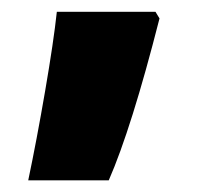

<svg xmlns="http://www.w3.org/2000/svg" viewBox="-20 -166 349 325"><path d="M243.2 -146 250 -134.8Q202.6 51.3 164.1 139.2H27.8Q42 71.8 56.4 -12Q70.8 -95.7 76.2 -146Z"/></svg>

Font: Sahel Black FD
Style: Black-FD
Weight: 900
Foundry: Saber Rastikerdar (saber.rastikerdar@gmail.com)
Version: Version 3.3.1